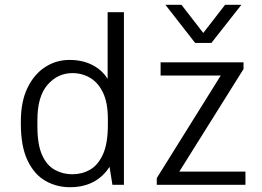

<svg xmlns="http://www.w3.org/2000/svg" viewBox="-20 -771 1093 801"><path d="M272 10Q216 10 169.5 -16.5Q123 -43 95 -101.5Q67 -160 67 -254V-265Q67 -347 94.5 -404Q122 -461 168 -491Q214 -521 270 -521Q324 -521 365 -500Q406 -479 429 -442V-720H497V0H449L437 -75Q410 -33 368.5 -11.5Q327 10 272 10ZM282 -44Q322 -44 355.5 -63Q389 -82 409.5 -127Q430 -172 430 -249V-275Q430 -342 410 -384Q390 -426 356.5 -446Q323 -466 282 -466Q221 -466 178.5 -417.5Q136 -369 136 -270V-244Q136 -168 155.5 -124.5Q175 -81 208.5 -62.5Q242 -44 282 -44ZM634 0V-28L901 -456H650V-511H996V-483L728 -55H1004V0ZM987 -751 862 -592H794L670 -751H737L847 -609H809L919 -751Z"/></svg>

Font: Chivo ExtraLight
Style: Regular
Weight: 250
Designer: Hector Gatti
Foundry: Omnibus-Type
Version: Version 2.002